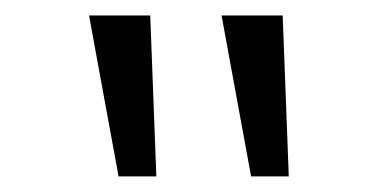

<svg xmlns="http://www.w3.org/2000/svg" viewBox="-20 -822 487 245"><path d="M131.3 -596.9 93.6 -802.3H171.7L179.5 -596.9ZM300.4 -596.9 262.7 -802.3H340.7L348.5 -596.9Z"/></svg>

Font: Lohit Gurmukhi
Style: Regular
Weight: 400
Version: Version 2.91.2